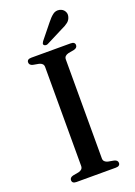

<svg xmlns="http://www.w3.org/2000/svg" viewBox="-166 -952 714 1016"><g transform="rotate(-20 191.0 -444.0)"><path d="M249 -71.5Q249 -60.5 255.5 -54Q262 -47.5 274 -44.5L307 -38.5Q326 -33.5 326 -18Q326 -10 320.2 -5Q314.5 0 301.5 0H80.5Q67.5 0 61.8 -5Q56 -10 56 -18Q56 -33.5 75 -38.5L108 -44.5Q120 -47.5 126.2 -54Q132.5 -60.5 132.5 -71.5V-628.5Q132.5 -639.5 126.2 -646Q120 -652.5 108 -655.5L75 -661.5Q56 -666.5 56 -682Q56 -690.5 61.8 -695.2Q67.5 -700 80.5 -700H301.5Q314.5 -700 320.2 -695.2Q326 -690.5 326 -682Q326 -666.5 307 -661.5L274 -655.5Q262 -652.5 255.5 -646Q249 -639.5 249 -628.5ZM235.5 -843Q253.5 -866 270 -878.5Q286.5 -891 307.5 -886.5Q326 -882 334.5 -867.8Q343 -853.5 339 -838.5Q335 -820 320.8 -808.5Q306.5 -797 283.5 -787L187 -738Q182 -735.5 175.8 -736Q169.5 -736.5 165.5 -740.5Q161.5 -745 163.5 -750.2Q165.5 -755.5 169 -760.5Z"/></g></svg>

Font: Fraunces 12pt
Style: Regular
Weight: 400
Version: Version 1.000;[b76b70a41]